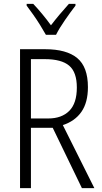

<svg xmlns="http://www.w3.org/2000/svg" viewBox="-20 -967 523 987"><path d="M212 -714Q322 -714 377 -668.5Q432 -623 432 -519Q432 -440 398.5 -392Q365 -344 303 -324L465 0H401L251 -310H139V0H83V-714ZM210 -663H139V-358H228Q297 -358 336 -397Q375 -436 375 -517Q375 -596 335.5 -629.5Q296 -663 210 -663ZM216 -788Q203 -811 186 -838.5Q169 -866 150.5 -892Q132 -918 117 -938V-947H151Q172 -925 196.5 -895.5Q221 -866 242 -837Q265 -867 286.5 -892.5Q308 -918 334 -947H368V-938Q344 -907 314.5 -864.5Q285 -822 268 -788Z"/></svg>

Font: Noto Sans Devanagari UI Condensed Light
Style: Regular
Weight: 300
Width: 3
Designer: Jelle Bosma - Monotype Design Team
Foundry: Monotype Imaging Inc.
Version: Version 2.004; ttfautohint (v1.8.4.7-5d5b)